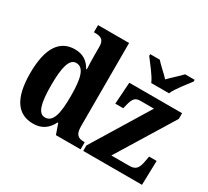

<svg xmlns="http://www.w3.org/2000/svg" viewBox="-151 -1005 1356 1254"><g transform="rotate(30 527.5 -378.0)"><path d="M753 -606H887C906 -651 960 -715 988 -753V-766H916C894 -741 846 -700 820 -672C794 -700 746 -741 725 -766H653V-753C680 -715 735 -651 753 -606ZM216 10C284 10 325 -23 352 -77H357L384 0H570V-54H563C520 -54 497 -70 497 -132V-760H263V-706H271C309 -706 341 -699 341 -644V-586C341 -548 342 -505 344 -473H339C315 -516 278 -548 213 -548C101 -548 36 -460 36 -267C36 -75 101 10 216 10ZM590 0H1033L1038 -183H981L975 -148C964 -84 946 -66 898 -66H764L1026 -493V-536H628L617 -372H677L684 -401C698 -456 713 -470 751 -470H852L590 -41ZM263 -64C213 -64 194 -131 194 -268C194 -402 213 -475 264 -475C323 -475 341 -402 341 -269C341 -135 323 -64 263 -64Z"/></g></svg>

Font: Noto Serif Condensed ExtraBold
Style: Regular
Weight: 800
Width: 3
Designer: Monotype Design Team
Foundry: Monotype Imaging Inc.
Version: Version 2.013